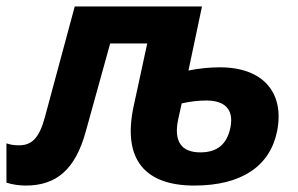

<svg xmlns="http://www.w3.org/2000/svg" viewBox="-46 -566 924 596"><path d="M34 10C130 10 188 -41 220 -157L296 -431H411L369 -237C333 -70 405 10 557 10C705 10 792 -51 814 -158C838 -277 772 -357 637 -357C606 -357 572 -354 539 -347L581 -546H186L93 -201C75 -135 51 -114 10 -115C-2 -115 -15 -117 -26 -121V1C-7 7 14 10 34 10ZM507 -195 518 -245C544 -251 570 -254 595 -254C652 -254 681 -226 669 -169C658 -117 627 -93 576 -93C516 -93 493 -128 507 -195Z"/></svg>

Font: Noto Sans
Style: Bold Italic
Weight: 700
Italic angle: -12°
Designer: Monotype Design Team
Foundry: Monotype Imaging Inc.
Version: Version 2.013